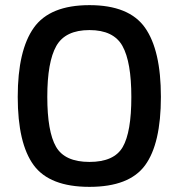

<svg xmlns="http://www.w3.org/2000/svg" viewBox="-20 -716 696 747"><path d="M198 -145Q232 -86 328 -86Q424 -86 457.5 -144Q491 -202 491 -338.5Q491 -475 456.5 -537Q422 -599 328 -599Q234 -599 199 -537Q164 -475 164 -339.5Q164 -204 198 -145ZM544.5 -73Q483 11 328 11Q173 11 111 -73.5Q49 -158 49 -339Q49 -520 111.5 -608Q174 -696 328 -696Q482 -696 544 -608.5Q606 -521 606 -339Q606 -157 544.5 -73Z"/></svg>

Font: TitilliumWebSemiBold
Style: Bold
Weight: 600
Version: Version 1.001;PS 57.000;hotconv 1.0.70;makeotf.lib2.5.55311